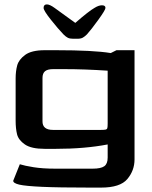

<svg xmlns="http://www.w3.org/2000/svg" viewBox="-20 -676 691 872"><path d="M40 145 70 70Q92 77 133 83.5Q174 90 230 90H401Q438 90 453.5 79Q469 68 469 40V-20Q365 0 233 0H183Q122 0 93 -20Q64 -40 57.5 -66Q51 -92 51 -128V-320Q51 -352 58 -378.5Q65 -405 94 -426.5Q123 -448 183 -448H234Q405 -448 483 -435L509 -448H591V48Q591 98 558.5 137Q526 176 439 176H389Q246 176 170.5 172.5Q95 169 67.5 162.5Q40 156 40 145ZM438 -86Q454 -86 460 -87.5Q466 -89 467.5 -94.5Q469 -100 469 -116V-355Q364 -362 272 -362H221Q196 -362 184.5 -352.5Q173 -343 173 -322V-126Q172 -86 221 -86ZM193 -656Q206 -656 228 -640L322 -572Q384 -626 409 -640Q428 -652 443 -652Q459 -652 459 -640Q459 -631 426.5 -586Q394 -541 375 -520Q365 -510 356 -505Q347 -500 332 -500H312Q297 -500 288 -504.5Q279 -509 268 -520Q244 -545 211 -586.5Q178 -628 178 -640Q178 -656 193 -656Z"/></svg>

Font: Gold
Style: Regular
Weight: 400
Designer: jaiki
Version: Version 1.000